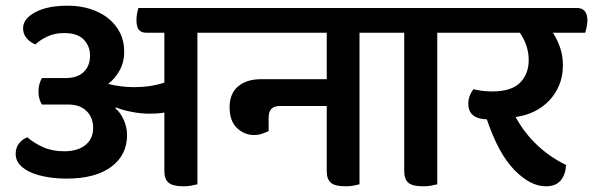

<svg xmlns="http://www.w3.org/2000/svg" viewBox="-20 -643 2082 674"><path d="M673 -528V4Q664 6 652 8.5Q640 11 624 11Q587 11 572 -1.5Q557 -14 557 -42V-248Q538 -244 504 -244Q474 -244 441 -250.5Q408 -257 387 -266L385 -263Q403 -248 414.5 -222Q426 -196 426 -169Q426 -98 370 -57Q314 -16 214 -16Q181 -16 149 -21Q117 -26 91.5 -36.5Q66 -47 50.5 -63.5Q35 -80 35 -102Q35 -126 48 -141Q61 -156 76 -161Q99 -141 131 -126.5Q163 -112 205 -112Q253 -112 280 -134Q307 -156 307 -194Q307 -231 283.5 -253.5Q260 -276 221 -276H127Q122 -284 118.5 -295.5Q115 -307 115 -322Q115 -336 118.5 -348Q122 -360 127 -369H211Q251 -369 273.5 -390Q296 -411 296 -448Q296 -481 274 -504Q252 -527 205 -527Q172 -527 146.5 -515Q121 -503 104 -487Q85 -495 73 -509.5Q61 -524 61 -544Q61 -577 103.5 -600Q146 -623 218 -623Q261 -623 297 -611.5Q333 -600 359.5 -579Q386 -558 401 -528.5Q416 -499 416 -462Q416 -424 399.5 -395Q383 -366 360 -349Q374 -344 400.5 -340.5Q427 -337 450 -337Q509 -337 557 -353V-528H495Q475 -528 467 -539Q459 -550 459 -573Q459 -582 461 -594.5Q463 -607 466 -615H745Q781 -615 781 -571Q781 -562 779 -549Q777 -536 773 -528Z M1242 -528V4Q1234 6 1221.5 8.5Q1209 11 1193 11Q1156 11 1141.5 -1.5Q1127 -14 1127 -42V-271H963Q944 -271 933.5 -261.5Q923 -252 923 -229V-183Q911 -177 898.5 -173Q886 -169 872 -169Q838 -169 812 -193.5Q786 -218 786 -267Q786 -314 815.5 -339.5Q845 -365 897 -365H1127V-528H752Q716 -528 716 -573Q716 -582 718 -594.5Q720 -607 724 -615H1315Q1351 -615 1351 -571Q1351 -562 1348.5 -549Q1346 -536 1343 -528Z M1515 -528V4Q1506 6 1494 8.5Q1482 11 1465 11Q1428 11 1413.5 -1.5Q1399 -14 1399 -42V-528H1324Q1304 -528 1296 -539Q1288 -550 1288 -573Q1288 -582 1290 -594.5Q1292 -607 1295 -615H1587Q1623 -615 1623 -571Q1623 -562 1620.5 -549Q1618 -536 1615 -528Z M1921 -528Q1936 -505 1946 -476.5Q1956 -448 1956 -414Q1956 -375 1943 -344Q1930 -313 1907.5 -289.5Q1885 -266 1855 -251.5Q1825 -237 1790 -232Q1852 -120 1967 -64Q1966 -32 1949 -10.5Q1932 11 1896 11Q1842 11 1786 -46Q1730 -103 1689 -224Q1624 -226 1624 -279Q1624 -294 1629 -307Q1634 -320 1642 -330Q1653 -327 1670.5 -324.5Q1688 -322 1707 -322Q1776 -322 1806 -353Q1836 -384 1836 -432Q1836 -483 1805 -528H1594Q1558 -528 1558 -573Q1558 -582 1560 -594.5Q1562 -607 1566 -615H2005Q2042 -615 2042 -571Q2042 -562 2039.5 -549Q2037 -536 2034 -528Z"/></svg>

Font: Baloo 2 SemiBold
Style: Regular
Weight: 600
Designer: Sarang Kulkarni and Ek Type
Foundry: Ek Type
Version: Version 1.640;hotconv 1.0.111;makeotfexe 2.5.65597; ttfautoh